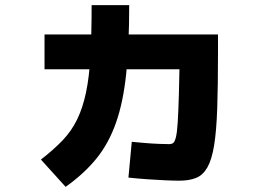

<svg xmlns="http://www.w3.org/2000/svg" viewBox="-20 -667 1040 746"><path d="M677 35Q653 35 621 33.5Q589 32 552.5 29.5Q516 27 479 23L492 -116Q513 -114 542 -111.5Q571 -109 597.5 -108Q624 -107 637 -107Q647 -107 653 -111.5Q659 -116 663.5 -134Q668 -152 670.5 -191.5Q673 -231 675 -299.5Q677 -368 679 -475L765 -398H153V-533H827V-462Q827 -334 824 -246Q821 -158 812 -102.5Q803 -47 786 -17Q769 13 742.5 24Q716 35 677 35ZM139 -47Q188 -85 223 -121.5Q258 -158 280 -203.5Q302 -249 314.5 -309Q327 -369 331.5 -452Q336 -535 336 -647H482Q482 -493 470.5 -382Q459 -271 431 -191Q403 -111 355.5 -52Q308 7 235 59Z"/></svg>

Font: M PLUS 1 Thin ExtraBold
Style: Regular
Weight: 800
Version: Version 1.001